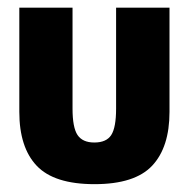

<svg xmlns="http://www.w3.org/2000/svg" viewBox="-20 -466 487 495"><path d="M223.6 8.8Q327.6 8.8 372.3 -38.8Q417 -86.4 417 -177.7V-446.3H279.3V-186Q279.3 -137.2 266.8 -117.9Q254.4 -98.6 223.1 -98.6Q192.9 -98.6 179.9 -117.9Q167 -137.2 167 -186V-446.3H29.8V-177.7Q29.8 -85.9 74.7 -38.6Q119.6 8.8 223.6 8.8Z"/></svg>

Font: Roboto Flex Super Cond Bold
Style: Regular
Weight: 700
Width: 3
Designer: Berlow after Robertson
Foundry: Google
Version: Version 3.000